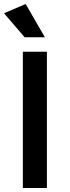

<svg xmlns="http://www.w3.org/2000/svg" viewBox="-20 -938 348 958"><path d="M214 0H94V-680H214ZM103 -752 0 -872 108 -918 204 -752Z"/></svg>

Font: Inria Sans
Style: Bold
Weight: 700
Designer: Black Foundry Team
Foundry: Black Foundry
Version: Version 1.2; ttfautohint (v1.8.3)